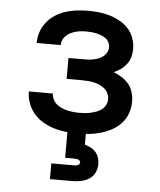

<svg xmlns="http://www.w3.org/2000/svg" viewBox="-54 -584 707 851"><g transform="rotate(5 300.0 -159.0)"><path d="M302 8Q276 8 249.5 5Q223 2 197.5 -6Q172 -14 149 -27.5Q126 -41 109 -61Q92 -81 82.5 -106.5Q73 -132 73 -159Q73 -159 73 -159Q73 -159 73 -159H180Q180 -146 186 -133.5Q192 -121 202 -112.5Q212 -104 224.5 -98.5Q237 -93 250 -90Q263 -87 276 -85.5Q289 -84 302 -84Q316 -84 329 -85Q342 -86 355 -89Q368 -92 380.5 -96.5Q393 -101 403.5 -109.5Q414 -118 420 -130Q426 -142 426 -155Q426 -155 426 -155Q426 -155 426 -155Q426 -169 420 -181.5Q414 -194 403.5 -202.5Q393 -211 380 -216.5Q367 -222 354 -224.5Q341 -227 327.5 -228Q314 -229 300 -229H235V-322H300Q312 -322 323.5 -322.5Q335 -323 346.5 -325.5Q358 -328 369.5 -332.5Q381 -337 390 -344.5Q399 -352 404.5 -362.5Q410 -373 410 -385Q410 -397 404.5 -407.5Q399 -418 390 -424.5Q381 -431 370 -435Q359 -439 348 -441.5Q337 -444 325.5 -445Q314 -446 303 -446Q285 -446 267.5 -443Q250 -440 234 -432Q218 -424 207 -409.5Q196 -395 196 -377Q196 -377 196 -377Q196 -377 196 -376H89Q89 -377 89 -377.5Q89 -378 89 -379Q89 -403 97.5 -427Q106 -451 122 -470.5Q138 -490 159.5 -503.5Q181 -517 204.5 -524.5Q228 -532 253 -535Q278 -538 303 -538Q327 -538 351.5 -535.5Q376 -533 399.5 -526Q423 -519 445 -507Q467 -495 483.5 -477Q500 -459 508.5 -435.5Q517 -412 517 -387Q517 -369 512.5 -351.5Q508 -334 497 -319.5Q486 -305 471.5 -294.5Q457 -284 440 -277Q460 -269 477.5 -258Q495 -247 508 -231Q521 -215 527 -194.5Q533 -174 533 -153Q533 -127 524 -101.5Q515 -76 497 -56.5Q479 -37 455.5 -24.5Q432 -12 406.5 -4.5Q381 3 355 5.5Q329 8 302 8ZM200 220V150H300Q304 150 308.5 149.5Q313 149 317 147.5Q321 146 324 142.5Q327 139 327 135Q327 131 324 127.5Q321 124 317 122.5Q313 121 308.5 120.5Q304 120 300 120H259V0H341V54Q354 58 367 64.5Q380 71 389.5 82Q399 93 403.5 107Q408 121 408 135Q408 155 399.5 173Q391 191 374.5 201.5Q358 212 338.5 216Q319 220 300 220Z"/></g></svg>

Font: Iosevka Curly SmBdEx
Style: Regular
Weight: 600
Width: 7
Monospace: yes
Designer: Belleve Invis
Foundry: Belleve Invis
Version: Version 11.1.0; ttfautohint (v1.8.3)